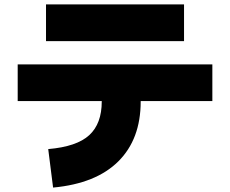

<svg xmlns="http://www.w3.org/2000/svg" viewBox="-20 -780 1040 868"><path d="M812 -760V-594H188V-760ZM220 68 198 -106Q327 -117 383.5 -169Q440 -221 440 -321V-323H60V-489H940V-323H616V-321Q616 -151 515 -50.5Q414 50 220 68Z"/></svg>

Font: Murecho Black
Style: Regular
Weight: 900
Designer: Neil Summerour
Foundry: Positype
Version: Version 1.010; ttfautohint (v1.8.3)